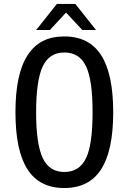

<svg xmlns="http://www.w3.org/2000/svg" viewBox="-20 -924 642 958"><path d="M229 -774.4 309.6 -861.3 390.6 -774.4H459L356 -904.3H263.7L160.6 -774.4ZM484.9 -79.6Q544.9 -173.3 544.9 -363.8Q544.9 -554.7 484.9 -648.4Q424.8 -742.2 300.8 -742.2Q238.3 -742.2 193.4 -719Q148.4 -695.8 117.7 -648.4Q57.1 -555.7 57.1 -363.8Q57.1 -171.9 117.2 -78.9Q177.2 14.2 300.8 14.2Q424.8 14.2 484.9 -79.6ZM193.4 -134.8Q160.2 -205.1 160.2 -363.8Q160.2 -522.9 193.4 -593.3Q226.6 -662.1 300.8 -662.1Q376.5 -662.1 409.2 -593.3Q441.9 -525.9 441.9 -363.8Q441.9 -201.7 409.2 -134.8Q376.5 -65.9 300.8 -65.9Q226.6 -65.9 193.4 -134.8Z"/></svg>

Font: Hack Dev
Style: Regular
Weight: 400
Designer: Christopher Simpkins
Foundry: Christopher Simpkins
Version: Version 2.0315